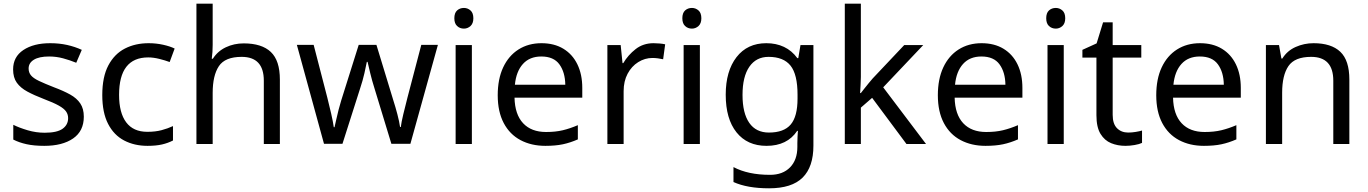

<svg xmlns="http://www.w3.org/2000/svg" viewBox="-20 -780 7410 1040"><path d="M434 -148Q434 -70 376 -30Q318 10 220 10Q164 10 123.5 1Q83 -8 52 -24V-104Q84 -88 129.5 -74.5Q175 -61 222 -61Q289 -61 319 -82.5Q349 -104 349 -140Q349 -160 338 -176Q327 -192 298.5 -208Q270 -224 217 -244Q165 -264 128 -284Q91 -304 71 -332Q51 -360 51 -404Q51 -472 106.5 -509Q162 -546 252 -546Q301 -546 343.5 -536.5Q386 -527 423 -510L393 -440Q359 -454 322 -464Q285 -474 246 -474Q192 -474 163.5 -456.5Q135 -439 135 -409Q135 -387 148 -371.5Q161 -356 191.5 -341.5Q222 -327 273 -307Q324 -288 360 -268Q396 -248 415 -219.5Q434 -191 434 -148Z M779 10Q708 10 652.5 -19Q597 -48 565.5 -109Q534 -170 534 -265Q534 -364 567 -426Q600 -488 656.5 -517Q713 -546 785 -546Q826 -546 864 -537.5Q902 -529 926 -517L899 -444Q875 -453 843 -461Q811 -469 783 -469Q625 -469 625 -266Q625 -169 663.5 -117.5Q702 -66 778 -66Q822 -66 855.5 -75Q889 -84 917 -97V-19Q890 -5 857.5 2.5Q825 10 779 10Z M1132 -537Q1132 -497 1127 -462H1133Q1159 -503 1203.5 -524Q1248 -545 1300 -545Q1398 -545 1447 -498.5Q1496 -452 1496 -349V0H1409V-343Q1409 -472 1289 -472Q1199 -472 1165.5 -421.5Q1132 -371 1132 -277V0H1044V-760H1132Z M2008 -303Q1995 -344 1985.5 -383.5Q1976 -423 1971 -445H1967Q1963 -423 1954 -383.5Q1945 -344 1931 -302L1835 -1H1735L1588 -537H1679L1753 -251Q1764 -208 1774 -164Q1784 -120 1788 -91H1792Q1796 -108 1801.5 -133Q1807 -158 1814 -185.5Q1821 -213 1828 -235L1923 -537H2019L2111 -235Q2122 -201 2132.5 -161Q2143 -121 2147 -92H2151Q2154 -117 2164.5 -161Q2175 -205 2187 -251L2262 -537H2352L2203 -1H2100Z M2493 -737Q2513 -737 2528.5 -723.5Q2544 -710 2544 -681Q2544 -653 2528.5 -639Q2513 -625 2493 -625Q2471 -625 2456 -639Q2441 -653 2441 -681Q2441 -710 2456 -723.5Q2471 -737 2493 -737ZM2536 -536V0H2448V-536Z M2913 -546Q2982 -546 3031.5 -516Q3081 -486 3107.5 -431.5Q3134 -377 3134 -304V-251H2767Q2769 -160 2813.5 -112.5Q2858 -65 2938 -65Q2989 -65 3028.5 -74.5Q3068 -84 3110 -102V-25Q3069 -7 3029 1.5Q2989 10 2934 10Q2858 10 2799.5 -21Q2741 -52 2708.5 -113.5Q2676 -175 2676 -264Q2676 -352 2705.5 -415Q2735 -478 2788.5 -512Q2842 -546 2913 -546ZM2912 -474Q2849 -474 2812.5 -433.5Q2776 -393 2769 -321H3042Q3041 -389 3010 -431.5Q2979 -474 2912 -474Z M3520 -546Q3535 -546 3552.5 -544.5Q3570 -543 3583 -540L3572 -459Q3559 -462 3543.5 -464Q3528 -466 3514 -466Q3473 -466 3437 -443.5Q3401 -421 3379.5 -380.5Q3358 -340 3358 -286V0H3270V-536H3342L3352 -438H3356Q3382 -482 3423 -514Q3464 -546 3520 -546Z M3728 -737Q3748 -737 3763.5 -723.5Q3779 -710 3779 -681Q3779 -653 3763.5 -639Q3748 -625 3728 -625Q3706 -625 3691 -639Q3676 -653 3676 -681Q3676 -710 3691 -723.5Q3706 -737 3728 -737ZM3771 -536V0H3683V-536Z M4131 -546Q4184 -546 4226.5 -526Q4269 -506 4299 -465H4304L4316 -536H4386V9Q4386 124 4327.5 182Q4269 240 4146 240Q4028 240 3953 206V125Q4032 167 4151 167Q4220 167 4259.5 126.5Q4299 86 4299 16V-5Q4299 -17 4300 -39.5Q4301 -62 4302 -71H4298Q4244 10 4132 10Q4028 10 3969.5 -63Q3911 -136 3911 -267Q3911 -395 3969.5 -470.5Q4028 -546 4131 -546ZM4143 -472Q4076 -472 4039 -418.5Q4002 -365 4002 -266Q4002 -167 4038.5 -114.5Q4075 -62 4145 -62Q4226 -62 4263 -105.5Q4300 -149 4300 -246V-267Q4300 -377 4262 -424.5Q4224 -472 4143 -472Z M4643 -363Q4643 -347 4641.5 -321Q4640 -295 4639 -276H4643Q4649 -284 4661 -299Q4673 -314 4685.5 -329.5Q4698 -345 4707 -355L4878 -536H4981L4764 -307L4996 0H4890L4704 -250L4643 -197V0H4556V-760H4643Z M5297 -546Q5366 -546 5415.5 -516Q5465 -486 5491.5 -431.5Q5518 -377 5518 -304V-251H5151Q5153 -160 5197.5 -112.5Q5242 -65 5322 -65Q5373 -65 5412.5 -74.5Q5452 -84 5494 -102V-25Q5453 -7 5413 1.5Q5373 10 5318 10Q5242 10 5183.5 -21Q5125 -52 5092.5 -113.5Q5060 -175 5060 -264Q5060 -352 5089.5 -415Q5119 -478 5172.5 -512Q5226 -546 5297 -546ZM5296 -474Q5233 -474 5196.5 -433.5Q5160 -393 5153 -321H5426Q5425 -389 5394 -431.5Q5363 -474 5296 -474Z M5699 -737Q5719 -737 5734.5 -723.5Q5750 -710 5750 -681Q5750 -653 5734.5 -639Q5719 -625 5699 -625Q5677 -625 5662 -639Q5647 -653 5647 -681Q5647 -710 5662 -723.5Q5677 -737 5699 -737ZM5742 -536V0H5654V-536Z M6091 -62Q6111 -62 6132 -65.5Q6153 -69 6166 -73V-6Q6152 1 6126 5.5Q6100 10 6076 10Q6034 10 5998.5 -4.5Q5963 -19 5941 -55Q5919 -91 5919 -156V-468H5843V-510L5920 -545L5955 -659H6007V-536H6162V-468H6007V-158Q6007 -109 6030.5 -85.5Q6054 -62 6091 -62Z M6480 -546Q6549 -546 6598.5 -516Q6648 -486 6674.5 -431.5Q6701 -377 6701 -304V-251H6334Q6336 -160 6380.5 -112.5Q6425 -65 6505 -65Q6556 -65 6595.5 -74.5Q6635 -84 6677 -102V-25Q6636 -7 6596 1.5Q6556 10 6501 10Q6425 10 6366.5 -21Q6308 -52 6275.5 -113.5Q6243 -175 6243 -264Q6243 -352 6272.5 -415Q6302 -478 6355.5 -512Q6409 -546 6480 -546ZM6479 -474Q6416 -474 6379.5 -433.5Q6343 -393 6336 -321H6609Q6608 -389 6577 -431.5Q6546 -474 6479 -474Z M7095 -546Q7191 -546 7240 -499.5Q7289 -453 7289 -349V0H7202V-343Q7202 -472 7082 -472Q6993 -472 6959 -422Q6925 -372 6925 -278V0H6837V-536H6908L6921 -463H6926Q6952 -505 6998 -525.5Q7044 -546 7095 -546Z"/></svg>

Font: Noto Sans Tifinagh Azawagh
Style: Regular
Weight: 400
Designer: JamraPatel
Foundry: JamraPatel LLC
Version: Version 2.006; ttfautohint (v1.8.4.7-5d5b)